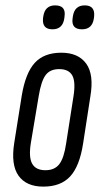

<svg xmlns="http://www.w3.org/2000/svg" viewBox="-20 -688 371 714"><path d="M141 6Q78 6 49 -34.5Q20 -75 33 -157L61 -333Q75 -417 109.5 -454.5Q144 -492 208 -492Q271 -492 300.5 -451.5Q330 -411 316 -329L289 -154Q276 -70 241 -32Q206 6 141 6ZM149 -55Q183 -55 200.5 -77.5Q218 -100 226 -155L253 -328Q262 -383 249 -407Q236 -431 200 -431Q166 -431 149.5 -408.5Q133 -386 124 -331L95 -158Q86 -104 99.5 -79.5Q113 -55 149 -55ZM285 -579Q244 -579 250 -620L251 -627Q257 -668 295 -668Q334 -668 330 -627L329 -619Q323 -579 285 -579ZM175 -579Q136 -579 140 -620L141 -627Q147 -668 185 -668Q226 -668 220 -627L219 -619Q213 -579 175 -579Z"/></svg>

Font: Sofia Sans Extra Condensed
Style: Italic
Weight: 400
Italic angle: -9°
Designer: Botio Nikoltchev, Ani Petrova
Foundry: lettersoup
Version: Version 4.101; ttfautohint (v1.8.4.7-5d5b)